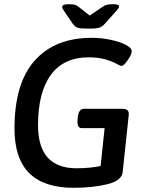

<svg xmlns="http://www.w3.org/2000/svg" viewBox="-20 -887 712 914"><path d="M49 -275Q49 -491 145.5 -599Q242 -707 417 -707Q463 -707 507 -697.5Q551 -688 579 -673.5Q607 -659 607 -643Q607 -628 588 -600.5Q569 -573 557 -573Q554 -573 532.5 -584.5Q511 -596 479 -605Q447 -614 402 -614Q283 -614 222 -530.5Q161 -447 161 -291Q161 -86 344 -86Q410 -86 459 -97L478 -277H370Q358 -277 353 -286Q348 -295 349 -315L350 -328Q354 -369 380 -369H563Q580 -369 587 -362Q594 -355 593 -340L564 -68Q560 -27 491 -10Q422 7 330 7Q190 7 119.5 -62.5Q49 -132 49 -275ZM325 -776 286 -833Q276 -847 276 -854Q276 -867 307 -867Q325 -867 335.5 -864.5Q346 -862 356 -853L407 -813L469 -855Q479 -862 489.5 -864.5Q500 -867 519 -867Q547 -867 547 -856Q547 -852 543 -846.5Q539 -841 531 -832L481 -776Q468 -761 454.5 -756Q441 -751 414 -751H388Q361 -751 348.5 -755.5Q336 -760 325 -776Z"/></svg>

Font: Asap-MediumItalic
Style: Italic
Weight: 500
Italic angle: -6°
Designer: Pablo Cosgaya
Foundry: Omnibus-Type
Version: Version 2.000; ttfautohint (v1.8)